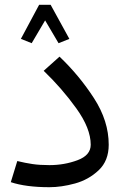

<svg xmlns="http://www.w3.org/2000/svg" viewBox="-20 -766 518 800"><path d="M25 -7 52 -95Q85 -87 115 -82.5Q145 -78 186 -78Q248 -78 303 -98.5Q358 -119 358 -163Q358 -231 298 -314.5Q238 -398 162 -471L228 -530Q310 -452 371.5 -357Q433 -262 433 -163Q433 -96 391 -56.5Q349 -17 292.5 -1.5Q236 14 186 14Q88 14 25 -7ZM67 -604 143 -746H191L269 -604L224 -586L168 -681L112 -586Z"/></svg>

Font: FiraGOUPP
Style: Medium
Weight: 400
Designer: bBox Type
Foundry: bBox Type GmbH
Version: Version 1.001